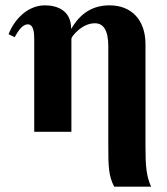

<svg xmlns="http://www.w3.org/2000/svg" viewBox="-20 -493 625 718"><path d="M247 0V-348C247 -352 253 -361 264 -372C286 -394 310 -406 335 -406C368 -406 385 -378 385 -319V53C385 129 386 165 407 205H545C527 165 524 127 524 52V-328C524 -418 472 -473 390 -473C329 -473 282 -446 247 -386H246C246 -456 191 -473 148 -473C82 -473 33 -419 12 -365L35 -354C48 -378 64 -402 84 -402C106 -402 108 -370 108 -346V0Z"/></svg>

Font: XITS
Style: Bold
Weight: 700
Designer: MicroPress Inc., with final additions and corrections provided by Coen Hoffman, Elsevier (retired)
Version: Version 1.107